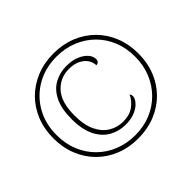

<svg xmlns="http://www.w3.org/2000/svg" viewBox="-164 -944 1174 1174"><g transform="rotate(-45 422.5 -357.5)"><path d="M422 10Q342 10 275 -17Q208 -44 158.5 -93.5Q109 -143 82 -210.5Q55 -278 55 -358Q55 -438 82 -505Q109 -572 158 -621Q207 -670 274.5 -697.5Q342 -725 422 -725Q502 -725 569.5 -698Q637 -671 686.5 -621.5Q736 -572 763 -504.5Q790 -437 790 -357Q790 -277 763 -210Q736 -143 686.5 -93.5Q637 -44 569.5 -17Q502 10 422 10ZM427 -104Q370 -104 322 -131Q274 -158 245.5 -215Q217 -272 217 -362Q217 -451 244.5 -507Q272 -563 319.5 -589Q367 -615 425 -615Q472 -615 507.5 -600.5Q543 -586 563 -563.5Q583 -541 583 -515Q583 -505 578 -497.5Q573 -490 557 -488Q557 -514 541.5 -537.5Q526 -561 496 -576Q466 -591 422 -591Q346 -591 295.5 -536Q245 -481 245 -365Q245 -283 270.5 -230.5Q296 -178 338 -153Q380 -128 429 -128Q486 -128 522 -154.5Q558 -181 574 -218Q579 -213 580.5 -207Q582 -201 582 -196Q582 -179 564 -157Q546 -135 511.5 -119.5Q477 -104 427 -104ZM424 -17Q497 -17 558.5 -42.5Q620 -68 665.5 -114Q711 -160 736.5 -222Q762 -284 762 -358Q762 -432 737 -494Q712 -556 666 -601.5Q620 -647 558 -672.5Q496 -698 422 -698Q324 -698 247.5 -654Q171 -610 127 -533.5Q83 -457 83 -358Q83 -282 109 -219.5Q135 -157 181.5 -111.5Q228 -66 290 -41.5Q352 -17 424 -17Z"/></g></svg>

Font: Noto Serif Bengali Thin
Style: Regular
Weight: 250
Version: Version 2.003